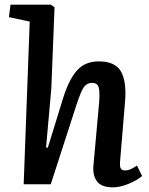

<svg xmlns="http://www.w3.org/2000/svg" viewBox="-20 -787 638 820"><path d="M586.9 -35.2Q565.4 -16.6 528.8 -1.7Q492.2 13.2 462.9 13.2Q413.6 13.2 394.5 -12.2Q375.5 -37.6 378.9 -78.1L403.8 -354Q406.7 -398.4 400.9 -415.8Q395 -433.1 373 -433.1Q347.7 -433.1 333.5 -407.5Q319.3 -381.8 294.9 -303.2L196.8 0H81.1L106.9 -694.8L18.1 -713.9L24.9 -767.1H196.8L212.9 -755.9L199.2 -409.2L176.8 -158.2L184.1 -155.8L249 -366.2Q274.9 -449.2 309.6 -487.1Q344.2 -524.9 401.9 -524.9Q470.7 -524.9 495.8 -482.9Q521 -440.9 514.2 -355L493.2 -102.1Q490.7 -78.1 495.1 -68.6Q499.5 -59.1 515.1 -59.1Q536.1 -59.1 564.9 -80.1Z"/></svg>

Font: Literata Book SemiBold
Style: Italic
Weight: 600
Italic angle: -3°
Designer: Latin by Veronika Burian and Jose Scaglione. Greek by Irene Vlachou. Cyrillic by Vera Evstafieva
Foundry: TypeTogether
Version: Version 1.003;PS 001.003;hotconv 1.0.88;makeotf.lib2.5.64775